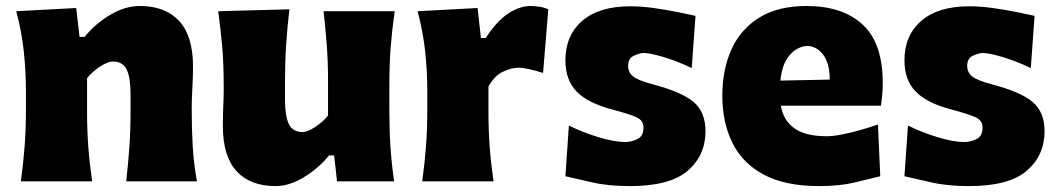

<svg xmlns="http://www.w3.org/2000/svg" viewBox="-20 -611 3565 647"><path d="M50.3 0Q58.6 -60.5 63 -117.7Q67.4 -174.8 67.4 -246.6V-303.2Q67.4 -369.6 60.3 -436.8Q53.2 -503.9 34.7 -573.2L236.8 -584L248 -486.8H265.1Q300.8 -530.8 351.1 -560.8Q401.4 -590.8 451.7 -590.8Q537.1 -590.8 583.7 -540.3Q630.4 -489.7 630.4 -387.2Q630.4 -350.1 628.2 -313.7Q626 -277.3 626 -246.6Q626 -174.8 629.4 -117.7Q632.8 -60.5 643.6 0H405.3Q412.1 -60.5 416 -116.2Q419.9 -171.9 419.9 -234.9V-294.9Q419.9 -350.1 406.7 -377Q393.6 -403.8 359.9 -403.8Q343.3 -403.8 316.9 -386.5Q290.5 -369.1 273.4 -347.7V-234.9Q273.4 -171.9 277.6 -116.2Q281.7 -60.5 290.5 0Z M908.7 16.1Q823.2 16.1 777.1 -34.2Q731 -84.5 731 -186.5Q731 -224.1 732.4 -252.9Q733.9 -281.7 733.9 -313Q733.9 -395.5 728.8 -454.1Q723.6 -512.7 715.3 -573.2L955.1 -579.6Q948.2 -519 944.3 -460.7Q940.4 -402.3 940.4 -339.8V-274.9Q940.4 -219.7 953.4 -192.9Q966.3 -166 1000 -166Q1016.1 -166 1042.2 -183.1Q1068.4 -200.2 1085.4 -221.7V-339.8Q1085.4 -402.3 1081.3 -457.5Q1077.1 -512.7 1070.3 -573.2H1310.1Q1301.3 -512.7 1296.6 -454.1Q1292 -395.5 1292 -313V-246.6Q1292 -174.8 1295.7 -117.7Q1299.3 -60.5 1308.1 0H1115.7L1106 -87.4H1088.9Q1053.2 -43.5 1003.9 -13.7Q954.6 16.1 908.7 16.1Z M1402.8 0Q1411.1 -60.5 1415.5 -117.7Q1419.9 -174.8 1419.9 -246.6V-303.2Q1419.9 -369.6 1412.8 -436.8Q1405.8 -503.9 1387.2 -573.2L1589.4 -584L1600.6 -482.9H1616.7Q1654.3 -540.5 1692.9 -565.7Q1731.4 -590.8 1768.6 -590.8Q1779.8 -590.8 1796.1 -588.6Q1812.5 -586.4 1827.6 -579.6L1810.1 -365.2Q1788.6 -372.1 1765.4 -377.4Q1742.2 -382.8 1727.5 -382.8Q1702.6 -382.8 1673.8 -368.7Q1645 -354.5 1626 -319.3V-234.9Q1626 -171.9 1630.1 -116.2Q1634.3 -60.5 1643.1 0Z M2103 16.1Q2029.3 16.1 1975.1 3.4Q1920.9 -9.3 1885.3 -17.1L1897 -188Q1943.4 -165 1996.8 -148.7Q2050.3 -132.3 2088.9 -132.3Q2113.3 -133.8 2130.9 -144Q2148.4 -154.3 2148.4 -181.2Q2148.4 -205.1 2125 -215.8Q2101.6 -226.6 2041 -242.7Q1960 -264.2 1922.6 -303Q1885.3 -341.8 1885.3 -407.7Q1885.3 -491.7 1942.1 -540.8Q1999 -589.8 2103.5 -589.8Q2140.6 -589.8 2182.6 -584Q2224.6 -578.1 2262.2 -570.6Q2299.8 -563 2323.7 -557.6L2311 -381.8Q2257.8 -406.7 2213.1 -419.7Q2168.5 -432.6 2147 -432.6Q2130.4 -430.7 2113.5 -421.9Q2096.7 -413.1 2096.7 -388.7Q2096.7 -366.7 2113.8 -353.3Q2130.9 -339.8 2178.7 -327.1Q2275.9 -301.8 2316.7 -267.8Q2357.4 -233.9 2357.4 -168.9Q2357.4 -87.4 2297.4 -35.6Q2237.3 16.1 2103 16.1Z M2740.2 16.1Q2625.5 16.1 2553.5 -22.7Q2481.4 -61.5 2447.8 -130.1Q2414.1 -198.7 2414.1 -288.1Q2414.1 -377 2445.1 -445.1Q2476.1 -513.2 2539.1 -552Q2602.1 -590.8 2697.8 -590.8Q2819.3 -590.8 2887 -528.1Q2954.6 -465.3 2954.6 -332.5Q2954.6 -309.1 2952.9 -290.8Q2951.2 -272.5 2948.7 -254.9H2611.3Q2619.6 -205.1 2657 -178.5Q2694.3 -151.9 2766.6 -151.9Q2786.1 -151.9 2815.7 -157.5Q2845.2 -163.1 2877.7 -172.4Q2910.2 -181.6 2938.5 -191.4L2946.3 -17.1Q2909.2 -7.8 2858.9 4.2Q2808.6 16.1 2740.2 16.1ZM2775.9 -342.8Q2776.4 -395.5 2755.1 -425Q2733.9 -454.6 2700.2 -456.5Q2664.6 -453.6 2639.6 -423.6Q2614.7 -393.6 2609.9 -339.4Z M3245.6 16.1Q3171.9 16.1 3117.7 3.4Q3063.5 -9.3 3027.8 -17.1L3039.6 -188Q3085.9 -165 3139.4 -148.7Q3192.9 -132.3 3231.4 -132.3Q3255.9 -133.8 3273.4 -144Q3291 -154.3 3291 -181.2Q3291 -205.1 3267.6 -215.8Q3244.1 -226.6 3183.6 -242.7Q3102.5 -264.2 3065.2 -303Q3027.8 -341.8 3027.8 -407.7Q3027.8 -491.7 3084.7 -540.8Q3141.6 -589.8 3246.1 -589.8Q3283.2 -589.8 3325.2 -584Q3367.2 -578.1 3404.8 -570.6Q3442.4 -563 3466.3 -557.6L3453.6 -381.8Q3400.4 -406.7 3355.7 -419.7Q3311 -432.6 3289.6 -432.6Q3272.9 -430.7 3256.1 -421.9Q3239.3 -413.1 3239.3 -388.7Q3239.3 -366.7 3256.3 -353.3Q3273.4 -339.8 3321.3 -327.1Q3418.5 -301.8 3459.2 -267.8Q3500 -233.9 3500 -168.9Q3500 -87.4 3439.9 -35.6Q3379.9 16.1 3245.6 16.1Z"/></svg>

Font: Pinar-DS1-FD ExtraBold
Style: Regular
Weight: 800
Designer: Amin Abedi
Version: Version 2.000